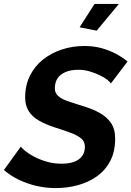

<svg xmlns="http://www.w3.org/2000/svg" viewBox="-41 -949 669 977"><path d="M243 8Q168 8 98 -16.5Q28 -41 -21 -84L65 -203Q71 -194 89 -179.5Q107 -165 135 -150.5Q163 -136 198 -126Q233 -116 272 -116Q312 -116 338.5 -126.5Q365 -137 378 -156.5Q391 -176 391 -202Q391 -229 371.5 -245Q352 -261 318 -273.5Q284 -286 240 -300Q190 -316 156 -336Q122 -356 104.5 -384.5Q87 -413 87 -453Q87 -515 111.5 -564Q136 -613 178.5 -646.5Q221 -680 275 -697.5Q329 -715 388 -715Q435 -715 475.5 -704Q516 -693 549.5 -675Q583 -657 608 -636L523 -524Q520 -531 505 -543Q490 -555 467 -566Q444 -577 416 -585.5Q388 -594 358 -594Q319 -594 291.5 -582Q264 -570 251 -549Q238 -528 238 -499Q238 -477 253.5 -462Q269 -447 298 -436.5Q327 -426 369 -413Q422 -398 461.5 -377Q501 -356 523 -324.5Q545 -293 545 -244Q545 -177 519.5 -129Q494 -81 451 -51Q408 -21 354.5 -6.5Q301 8 243 8ZM451 -793 364 -810 440 -929H564Z"/></svg>

Font: Raleway Thin
Style: Bold Italic
Weight: 700
Italic angle: -12°
Version: Version 4.026